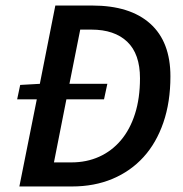

<svg xmlns="http://www.w3.org/2000/svg" viewBox="-20 -674 662 694"><path d="M42 -315 53 -367 124 -371 180 -654H313Q450 -654 523 -588.5Q596 -523 596 -398Q596 -305 570.5 -231Q545 -157 498.5 -106Q452 -55 386.5 -27.5Q321 0 240 0H50L113 -315ZM175 -87H238Q293 -87 338.5 -107.5Q384 -128 417 -167Q450 -206 468 -262.5Q486 -319 486 -391Q486 -479 440 -523Q394 -567 310 -567H270L231 -371H368L356 -315H220Z"/></svg>

Font: TypoPRO Source Sans Pro
Style: Italic
Weight: 600
Italic angle: -11°
Designer: Paul D. Hunt
Foundry: Adobe Systems Incorporated
Version: Version 1.075;PS 2.000;hotconv 1.0.86;makeotf.lib2.5.63406